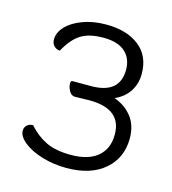

<svg xmlns="http://www.w3.org/2000/svg" viewBox="-74 -773 500 557"><g transform="rotate(15 175.5 -494.0)"><path d="M330 -408Q330 -350 288.5 -314Q247 -278 174 -278Q135 -278 100.5 -288.5Q66 -299 45 -316Q24 -333 24 -350Q24 -360 31 -366.5Q38 -373 49 -373Q73 -346 102 -332Q131 -318 177 -318Q229 -318 257 -341.5Q285 -365 285 -408Q285 -485 188 -485L145 -484Q134 -484 127.5 -495.5Q121 -507 121 -519Q121 -526 127 -526H182Q268 -526 268 -598Q268 -632 246 -651.5Q224 -671 181 -671Q138 -671 113 -655Q88 -639 68 -602Q58 -602 50.5 -609.5Q43 -617 43 -629Q43 -650 60.5 -668.5Q78 -687 109 -698.5Q140 -710 179 -710Q241 -710 278 -681Q315 -652 315 -598Q315 -569 300.5 -546Q286 -523 257 -510Q289 -499 309.5 -473.5Q330 -448 330 -408Z"/></g></svg>

Font: Krub Light
Style: Regular
Weight: 300
Designer: Ekaluck Peanpanawate
Foundry: Cadson Demak Co.,Ltd.
Version: Version 1.000; ttfautohint (v1.6)